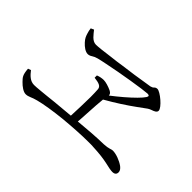

<svg xmlns="http://www.w3.org/2000/svg" viewBox="-94 -946 1188 1188"><g transform="rotate(45 500.0 -352.0)"><path d="M546 -367V-365C543 -340 540 -291 537 -238C536 -211 534 -186 532 -161C607 -168 682 -174 745 -175C766 -176 782 -179 791 -182C800 -185 807 -187 813 -187C841 -187 883 -172 912 -151C926 -140 933 -129 933 -117C933 -100 923 -91 903 -91C890 -91 868 -95 835 -103C802 -110 761 -115 710 -117C703 -118 697 -118 690 -118C683 -118 675 -118 667 -118C607 -118 530 -113 454 -106C378 -98 307 -87 262 -75C243 -70 229 -65 218 -60C207 -55 195 -52 184 -52C164 -52 137 -71 117 -92C97 -113 87 -122 83 -174L102 -181C123 -154 146 -129 181 -129C190 -129 209 -130 238 -133C267 -136 302 -139 344 -144C385 -148 429 -152 476 -156C479 -207 480 -271 481 -324C481 -351 480 -372 479 -388C478 -415 454 -421 414 -426V-446C432 -453 449 -456 465 -456C482 -456 512 -447 535 -436C546 -430 552 -424 553 -417C554 -416 554 -413 554 -410C605 -449 653 -490 689 -526C706 -543 719 -558 726 -569C734 -582 730 -588 715 -588C696 -587 645 -580 584 -570C523 -560 456 -548 404 -537C351 -526 328 -522 309 -509C299 -502 289 -499 280 -499C260 -499 236 -516 217 -537C198 -558 194 -571 188 -591C185 -601 182 -612 181 -625L201 -634C220 -611 242 -576 275 -576C292 -576 339 -581 396 -589C425 -592 455 -596 486 -601C517 -605 546 -609 575 -613C604 -617 629 -621 651 -625C672 -628 687 -631 696 -632C705 -634 713 -638 718 -644C723 -649 730 -652 738 -652C750 -652 775 -637 798 -617C821 -597 839 -575 839 -562C839 -547 823 -540 805 -534C796 -531 788 -527 782 -523C769 -514 750 -500 727 -483C679 -448 615 -406 546 -367Z"/></g></svg>

Font: CJK Symbols
Style: Regular
Weight: 400
Designer: Ryoko NISHIZUKA 西塚涼子 (kana & ideographs); Frank Grießhammer (serif-style Latin); Paul D. Hunt (sans serif–style Latin); 
Foundry: Unicode
Version: Version 2.000;hotconv 1.1.0;makeotfexe 2.6.0